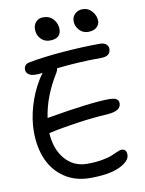

<svg xmlns="http://www.w3.org/2000/svg" viewBox="-105 -1059 870 1149"><g transform="rotate(-10 330.0 -484.5)"><path d="M487.8 -846.2Q457 -846.2 435.1 -869.6Q413.1 -893.1 413.1 -924.8Q413.1 -950.7 431.6 -968.3Q450.2 -985.8 478 -985.8Q512.7 -985.8 535.4 -959Q558.1 -932.1 558.1 -900.9Q558.1 -879.4 540.5 -862.8Q522.9 -846.2 487.8 -846.2ZM253.9 -835Q220.7 -835 198.7 -858.6Q176.8 -882.3 176.8 -916Q176.8 -943.4 193.4 -961.2Q210 -979 236.8 -979Q276.9 -979 299.3 -952.4Q321.8 -925.8 321.8 -892.1Q321.8 -865.2 305.2 -850.1Q288.6 -835 253.9 -835ZM160.2 -291Q159.2 -291 157 -290.5Q154.8 -290 153.8 -290Q159.7 -190.4 211.9 -130.1Q264.2 -69.8 346.2 -69.8Q396 -69.8 437 -77.1Q478 -84.5 498.5 -93.5Q519 -102.5 536.1 -109.9Q553.2 -117.2 561 -117.2Q591.8 -117.2 591.8 -82Q591.8 -43 528.8 -12.9Q465.8 17.1 349.1 17.1Q259.8 17.1 194.3 -26.4Q128.9 -69.8 96.4 -143.8Q64 -217.8 64 -313Q64 -388.2 87.2 -467.3Q110.4 -546.4 147 -606.9Q154.8 -622.6 176.8 -651.9Q155.3 -648.9 134.8 -648.9Q106.4 -648.9 91.3 -660.4Q76.2 -671.9 76.2 -689.9Q76.2 -702.6 83.5 -713.1Q90.8 -723.6 106.9 -727.1Q199.7 -745.1 322 -754.6Q444.3 -764.2 543.9 -764.2Q568.8 -764.2 582 -753.2Q595.2 -742.2 595.2 -725.1Q595.2 -679.2 537.1 -679.2Q399.9 -679.2 267.1 -664.1Q265.1 -650.4 257.8 -638.2Q178.2 -511.2 159.2 -380.9Q160.6 -381.3 164.3 -381.8Q168 -382.3 169.9 -382.8Q433.6 -428.2 540 -428.2Q571.8 -428.2 585.4 -419.7Q599.1 -411.1 599.1 -393.1Q599.1 -346.2 516.1 -340.8Q428.7 -335.9 328.4 -321.5Q228 -307.1 160.2 -291Z"/></g></svg>

Font: Shantell Sans Irregular Bouncy
Style: Regular
Weight: 400
Designer: Stephen Nixon, Anya Danilova, Shantell Martin
Foundry: Arrow Type
Version: Version 1.006;[9816181b4]